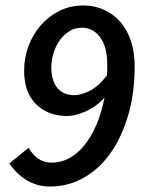

<svg xmlns="http://www.w3.org/2000/svg" viewBox="-20 -668 534 700"><path d="M252 -321Q274 -321 305.5 -336Q337 -351 370 -393Q371 -404 371 -414Q371 -424 371 -435Q371 -496 345.5 -531.5Q320 -567 278 -567Q253 -567 232.5 -554Q212 -541 197.5 -520.5Q183 -500 175 -474Q167 -448 167 -423Q167 -375 188.5 -348Q210 -321 252 -321ZM162 12Q134 12 111.5 4.5Q89 -3 71 -15Q53 -27 38.5 -42Q24 -57 14 -72L84 -129Q99 -104 119.5 -89.5Q140 -75 169 -75Q202 -75 232 -91Q262 -107 287 -137.5Q312 -168 331 -212Q350 -256 361 -312Q331 -279 292.5 -262Q254 -245 225 -245Q156 -245 112 -287.5Q68 -330 68 -411Q68 -457 84 -500Q100 -543 129 -576Q158 -609 197 -628.5Q236 -648 283 -648Q326 -648 361 -631.5Q396 -615 420.5 -586Q445 -557 458 -516.5Q471 -476 471 -427Q471 -329 447.5 -248.5Q424 -168 383 -110Q342 -52 285.5 -20Q229 12 162 12Z"/></svg>

Font: TypoPRO Source Sans Pro
Style: Italic
Weight: 600
Italic angle: -11°
Designer: Paul D. Hunt
Foundry: Adobe Systems Incorporated
Version: Version 1.075;PS 2.000;hotconv 1.0.86;makeotf.lib2.5.63406